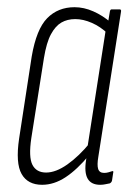

<svg xmlns="http://www.w3.org/2000/svg" viewBox="-20 -507 364 533"><path d="M97 6Q57 6 40 -24Q23 -54 33 -122L68 -350Q81 -426 111 -456.5Q141 -487 187 -487Q213 -487 239 -475.5Q265 -464 287 -445L280 -413Q259 -433 235 -443.5Q211 -454 189 -454Q167 -454 150.5 -444.5Q134 -435 121.5 -412Q109 -389 102 -346L67 -124Q59 -71 70 -49.5Q81 -28 108 -28Q135 -28 167 -50.5Q199 -73 231 -112L228 -77Q194 -36 162 -15Q130 6 97 6ZM258 6Q208 6 219 -63L223 -88L222 -93L274 -427L279 -439L285 -475Q286 -481 290 -481H312Q317 -481 316 -475L253 -72Q249 -49 252.5 -38Q256 -27 269 -27Q275 -27 280.5 -28.5Q286 -30 292 -32Q296 -33 294 -26L291 -6Q290 -1 285 2Q279 3 272.5 4.5Q266 6 258 6Z"/></svg>

Font: Sofia Sans Extra Condensed ExtraLight
Style: Italic
Weight: 250
Italic angle: -9°
Version: Version 4.100